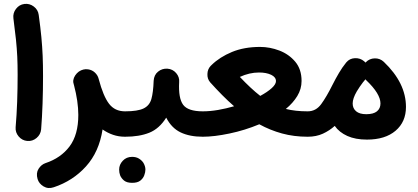

<svg xmlns="http://www.w3.org/2000/svg" viewBox="-20 -654 2131 978"><path d="M48.3 -560.5Q44.9 -586.9 61.3 -608.6Q77.6 -630.4 104 -633.8Q130.4 -637.2 152.1 -620.8Q173.8 -604.5 177.2 -578.1Q186 -514.2 190.7 -465.1Q195.3 -416 197.3 -369.6Q199.2 -323.2 199.2 -266.1Q199.2 -196.8 196.8 -126.2Q194.3 -55.7 189.5 4.9Q187 31.2 166.3 48.8Q145.5 66.4 118.7 64Q92.3 61.5 75 41Q57.6 20.5 59.6 -5.9Q64.9 -66.4 67.4 -136Q69.8 -205.6 69.8 -272.9Q69.8 -324.7 67.9 -366Q65.9 -407.2 61.3 -452.4Q56.6 -497.6 48.3 -560.5Z M356.4 -221.7Q347.2 -246.1 363 -269.8Q378.9 -293.5 404.8 -299.8Q416.5 -302.7 428.7 -300.8Q449.2 -297.9 463.6 -284.2Q478 -270.5 482.4 -252.9Q482.4 -252 482.9 -251Q505.9 -164.1 535.4 -125.5Q564.9 -86.9 616.7 -86.9H617.2Q644 -86.9 662.8 -67.9Q681.6 -48.8 681.6 -22Q681.6 4.9 662.8 23.7Q644 42.5 617.2 42.5H616.7Q584.5 42.5 555.9 32.7Q527.3 22.9 502.4 5.4Q484.9 119.6 418 193.6Q351.1 267.6 253.9 299.8Q225.1 309.6 201.7 295.4Q178.2 281.2 171.4 257.8Q162.6 227.5 176.5 205.8Q190.4 184.1 211.9 176.8Q290 150.9 334.5 91.6Q378.9 32.2 378.9 -68.4Q378.9 -136.7 356.9 -220.2Z M552.2 -22Q552.2 -48.8 571.3 -67.9Q590.3 -86.9 617.2 -86.9Q681.2 -86.9 711.4 -101.6Q741.7 -116.2 751.2 -150.1Q760.7 -184.1 762.7 -242.7Q764.6 -272.5 785.2 -289.1Q805.7 -305.7 832.5 -304.2Q859.9 -302.2 877.4 -281.7Q895 -261.2 892.6 -235.4Q888.2 -153.8 912.8 -120.4Q937.5 -86.9 1012.7 -86.9H1013.2Q1040 -86.9 1058.8 -67.9Q1077.6 -48.8 1077.6 -22Q1077.6 4.9 1058.8 23.7Q1040 42.5 1013.2 42.5H1012.7Q946.3 42.5 899.9 20.3Q853.5 -2 826.7 -54.7Q791.5 1.5 740.7 22Q689.9 42.5 617.2 42.5Q590.3 42.5 571.3 23.7Q552.2 4.9 552.2 -22ZM586.9 209.5Q586.9 184.6 605.5 164.8Q624 145 652.8 145Q673.3 145 687.7 153.8Q702.1 162.6 710.4 175.3Q720.7 192.9 720.7 210Q720.7 223.1 714.8 239Q709 254.9 694.6 266.1Q680.2 277.3 653.3 277.3Q626 277.3 611.8 265.6Q597.7 253.9 591.8 238.8Q586.9 225.6 586.9 209.5Z M948.2 -22Q948.2 -48.8 967.3 -67.9Q986.3 -86.9 1013.2 -86.9Q1050.3 -86.9 1091.3 -94Q1132.3 -101.1 1172.4 -112.8Q1141.6 -139.6 1111.3 -170.2Q1081.1 -200.7 1050.8 -234.4Q1035.2 -252.4 1036.6 -277.3Q1037.1 -301.3 1052.7 -317.9L1054.2 -319.3Q1055.7 -321.3 1058.1 -323.2Q1099.1 -363.3 1161.4 -389.2Q1223.6 -415 1304.7 -415Q1354.5 -415 1403.1 -396.5Q1451.7 -377.9 1483.9 -339.6Q1516.1 -301.3 1516.1 -241.7Q1516.1 -200.7 1494.4 -165Q1472.7 -129.4 1436 -99.1Q1484.4 -86.9 1546.9 -86.9H1547.4Q1574.2 -86.9 1593 -67.9Q1611.8 -48.8 1611.8 -22Q1611.8 4.9 1593 23.7Q1574.2 42.5 1547.4 42.5H1546.9Q1477.5 42.5 1416.7 25.9Q1356 9.3 1300.8 -21Q1227.1 9.8 1148.9 26.1Q1070.8 42.5 1013.2 42.5Q986.3 42.5 967.3 23.7Q948.2 4.9 948.2 -22ZM1299.3 -284.7Q1250.5 -284.7 1201.7 -262.2Q1230 -232.4 1255.6 -208.5Q1281.2 -184.6 1305.7 -165.5Q1341.8 -185.1 1363.8 -204.8Q1385.7 -224.6 1385.7 -240.7Q1385.7 -261.2 1361.3 -272.9Q1336.9 -284.7 1299.3 -284.7Z M1482.9 -22Q1482.9 -48.8 1501.7 -67.9Q1520.5 -86.9 1547.4 -86.9Q1589.4 -86.9 1616.2 -123.8Q1643.1 -160.6 1673.3 -221.2Q1689.5 -253.4 1706.8 -282.7Q1724.1 -312 1742.2 -334Q1743.2 -335.4 1744.1 -336.4Q1760.7 -356.4 1787.8 -357.7Q1814.9 -358.9 1835 -341.8Q1838.4 -338.9 1841.8 -335Q1842.3 -335.9 1843.3 -336.9Q1861.8 -356 1888.7 -356.7Q1915.5 -357.4 1935.1 -338.9Q2047.9 -231.4 2047.9 -109.4Q2047.9 -33.2 1994.9 12Q1941.9 57.1 1849.1 57.1Q1790.5 57.1 1749.3 38.6Q1708 20 1685.1 -12.7Q1658.7 11.2 1624.8 26.9Q1590.8 42.5 1547.4 42.5Q1520.5 42.5 1501.7 23.7Q1482.9 4.9 1482.9 -22ZM1776.4 -127Q1776.4 -102.1 1793.9 -87.2Q1811.5 -72.3 1845.7 -72.3Q1882.3 -72.3 1900.1 -86.9Q1918 -101.6 1918 -127Q1918 -176.3 1845.7 -245.1Q1843.3 -247.6 1841.3 -250Q1836.4 -244.1 1831.5 -237.8L1829.6 -235.8Q1821.3 -224.6 1812.7 -212.4Q1804.2 -200.2 1797.4 -188.5Q1776.4 -152.3 1776.4 -127Z"/></svg>

Font: Mikhak-DS2-FD Bold
Style: Regular
Weight: 700
Designer: Amin Abedi
Version: Version 3.4